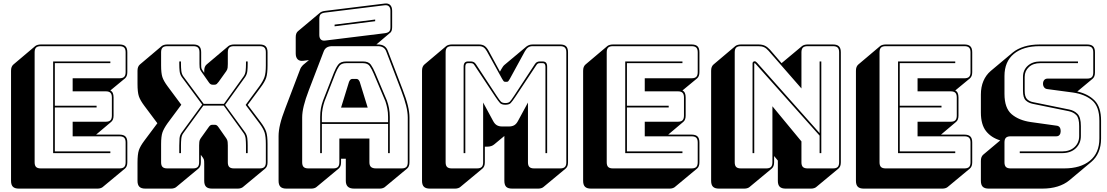

<svg xmlns="http://www.w3.org/2000/svg" viewBox="-20 -992 6521 1131"><path d="M555 119H91Q67 119 56 108Q45 97 45 73V-575Q45 -588 48.5 -597Q52 -606 59 -612L188 -721Q193 -725 201.5 -727.5Q210 -730 220 -730H684Q708 -730 719 -719Q730 -708 730 -684V-567Q730 -554 726.5 -545Q723 -536 716 -530L630 -459Q640 -454 644.5 -444Q649 -434 649 -418V-311Q649 -298 645.5 -289Q642 -280 635 -274L546 -199H684Q708 -199 719 -188Q730 -177 730 -153V-36Q730 -23 726.5 -14Q723 -5 716 1L586 109Q582 113 573.5 116Q565 119 555 119ZM684 0Q703 0 711.5 -8.5Q720 -17 720 -36V-153Q720 -172 711.5 -180.5Q703 -189 684 -189H408V-275H603Q622 -275 630.5 -283.5Q639 -292 639 -311V-418Q639 -437 630.5 -445.5Q622 -454 603 -454H408V-531H684Q703 -531 711.5 -539.5Q720 -548 720 -567V-684Q720 -703 711.5 -711.5Q703 -720 684 -720H220Q201 -720 192.5 -711.5Q184 -703 184 -684V-36Q184 -17 192.5 -8.5Q201 0 220 0ZM630 -100V-90H293V-630H630V-620H303V-369H549V-359H303V-100Z M1046 -135V-90H1036V-135Q1036 -157 1037.5 -176.5Q1039 -196 1051 -212L1171 -376L1051 -538Q1040 -554 1038 -573.5Q1036 -593 1036 -615V-630H1046V-615Q1046 -594 1048 -575Q1050 -556 1060 -542L1180 -380H1299L1415 -542Q1425 -556 1427 -575Q1429 -594 1429 -615V-630H1439V-615Q1439 -593 1437 -573.5Q1435 -554 1424 -538L1306 -374L1424 -212Q1435 -196 1437 -176.5Q1439 -157 1439 -135V-90H1429V-135Q1429 -156 1427 -175Q1425 -194 1415 -208L1298 -370H1178L1060 -208Q1050 -195 1048 -175.5Q1046 -156 1046 -135ZM1153 -36V-135Q1153 -145 1154 -156Q1155 -167 1162 -177L1207 -240Q1213 -249 1218 -253Q1223 -257 1231 -257H1245Q1253 -257 1258 -253Q1263 -249 1269 -240L1313 -177Q1320 -167 1321 -156Q1322 -145 1322 -135V-36Q1322 -17 1330.5 -8.5Q1339 0 1358 0H1510Q1529 0 1537.5 -8.5Q1546 -17 1546 -36V-143Q1546 -189 1538.5 -212Q1531 -235 1508 -266L1427 -374L1508 -484Q1530 -515 1538 -538Q1546 -561 1546 -607V-684Q1546 -703 1537.5 -711.5Q1529 -720 1510 -720H1358Q1339 -720 1330.5 -711.5Q1322 -703 1322 -684V-615Q1322 -605 1321 -594Q1320 -583 1313 -573L1268 -510Q1262 -502 1257 -497.5Q1252 -493 1244 -493H1232Q1224 -493 1218.5 -497.5Q1213 -502 1208 -510L1164 -573Q1157 -583 1156 -594Q1155 -605 1155 -615V-684Q1155 -703 1146.5 -711.5Q1138 -720 1119 -720H965Q946 -720 937.5 -711.5Q929 -703 929 -684V-607Q929 -561 936.5 -538Q944 -515 967 -484L1048 -375L967 -266Q945 -235 937 -212Q929 -189 929 -143V-36Q929 -17 937.5 -8.5Q946 0 965 0H1117Q1136 0 1144.5 -8.5Q1153 -17 1153 -36ZM1149 1 1019 109Q1015 113 1006.5 116Q998 119 988 119H836Q812 119 801 108Q790 97 790 73V-34Q790 -83 798 -107Q806 -131 830 -163L907 -266L830 -369Q806 -401 798 -425Q790 -449 790 -498V-575Q790 -588 793.5 -597Q797 -606 804 -612L933 -721Q938 -725 946.5 -727.5Q955 -730 965 -730H1119Q1143 -730 1154 -719Q1165 -708 1165 -684V-615Q1165 -606 1165.5 -596.5Q1166 -587 1172 -579L1183 -563V-575Q1183 -588 1186.5 -597Q1190 -606 1197 -612L1326 -721Q1331 -725 1339.5 -727.5Q1348 -730 1358 -730H1510Q1534 -730 1545 -719Q1556 -708 1556 -684V-607Q1556 -558 1548 -534Q1540 -510 1516 -478L1439 -374L1516 -272Q1540 -240 1548 -216Q1556 -192 1556 -143V-36Q1556 -23 1552.5 -14Q1549 -5 1542 1L1412 109Q1408 113 1399.5 116Q1391 119 1381 119H1229Q1205 119 1194 108Q1183 97 1183 73V-26Q1183 -35 1182.5 -44Q1182 -53 1176 -62L1163 -80V-36Q1163 -23 1159.5 -14Q1156 -5 1149 1Z M2244 -796Q2263 -798 2271.5 -805.5Q2280 -813 2280 -832V-928Q2280 -945 2271.5 -954Q2263 -963 2246 -961L1897 -918Q1878 -916 1869.5 -908.5Q1861 -901 1861 -882V-786Q1861 -769 1869.5 -760Q1878 -751 1895 -753ZM1951 -847 2190 -877V-867L1951 -837ZM1876 -303V-272H2266V-303Q2266 -330 2261.5 -353Q2257 -376 2250 -396L2181 -559Q2170 -585 2158 -602.5Q2146 -620 2118 -620H2020Q1990 -620 1978 -602.5Q1966 -585 1956 -560L1892 -396Q1885 -376 1880.5 -353Q1876 -330 1876 -303ZM2036 -510Q2040 -519 2044.5 -523Q2049 -527 2055 -527H2080Q2086 -527 2090.5 -523Q2095 -519 2099 -510L2146 -358H1989ZM2266 -90V-262H1876V-90H1866V-303Q1866 -331 1870.5 -354.5Q1875 -378 1883 -400L1947 -564Q1958 -592 1972 -611Q1986 -630 2020 -630H2118Q2151 -630 2164.5 -611Q2178 -592 2190 -563L2259 -400Q2267 -378 2271.5 -354.5Q2276 -331 2276 -303V-90ZM1979 -36V-176H2156V-36Q2156 -17 2165.5 -8.5Q2175 0 2195 0H2346Q2365 0 2373.5 -8.5Q2382 -17 2382 -36V-300Q2382 -330 2372.5 -369Q2363 -408 2343 -460L2256 -687Q2250 -704 2237.5 -712Q2225 -720 2206 -720H1937Q1917 -720 1904.5 -712Q1892 -704 1886 -687L1799 -460Q1779 -408 1769.5 -369Q1760 -330 1760 -300V-36Q1760 -17 1768.5 -8.5Q1777 0 1796 0H1943Q1962 0 1970.5 -8.5Q1979 -17 1979 -36ZM1845 109Q1841 113 1832.5 116Q1824 119 1814 119H1667Q1643 119 1632 108Q1621 97 1621 73V-191Q1621 -222 1630.5 -261.5Q1640 -301 1661 -355L1747 -581Q1750 -590 1754.5 -596.5Q1759 -603 1764 -608L1765 -609L1800 -638L1767 -634Q1745 -631 1733.5 -642.5Q1722 -654 1722 -677V-773Q1722 -786 1725.5 -794.5Q1729 -803 1735 -808L1865 -917Q1869 -921 1877.5 -924Q1886 -927 1896 -928L2245 -971Q2267 -974 2278.5 -962.5Q2290 -951 2290 -928V-832Q2290 -819 2286.5 -810Q2283 -801 2276 -797L2197 -730H2206Q2229 -730 2243.5 -720.5Q2258 -711 2265 -691L2352 -464Q2373 -410 2382.5 -370.5Q2392 -331 2392 -300V-36Q2392 -23 2388.5 -14Q2385 -5 2378 1L2248 109Q2244 113 2235.5 116Q2227 119 2217 119H2066Q2041 119 2029 107.5Q2017 96 2017 73V-57H1989V-36Q1989 -23 1985.5 -14Q1982 -5 1975 1Z M2957 -385Q2975 -385 2983 -393Q2991 -401 3008 -427L3130 -613Q3136 -623 3143.5 -626.5Q3151 -630 3159 -630H3176Q3190 -630 3196.5 -622.5Q3203 -615 3203 -599V-90H3193V-599Q3193 -607 3189.5 -613.5Q3186 -620 3176 -620H3161Q3154 -620 3149 -618Q3144 -616 3138 -606L3016 -422Q2998 -395 2988.5 -385Q2979 -375 2957 -375Q2935 -375 2925.5 -385Q2916 -395 2898 -422L2776 -606Q2770 -616 2764.5 -618Q2759 -620 2752 -620H2737Q2727 -620 2724 -613.5Q2721 -607 2721 -599V-90H2711V-599Q2711 -615 2717.5 -622.5Q2724 -630 2737 -630H2754Q2762 -630 2770 -626.5Q2778 -623 2784 -613L2906 -427Q2923 -401 2931 -393Q2939 -385 2957 -385ZM2790 0Q2809 0 2817.5 -8.5Q2826 -17 2826 -36V-388L2885 -279Q2894 -262 2906.5 -254.5Q2919 -247 2938 -247H2978Q2997 -247 3009.5 -254.5Q3022 -262 3031 -279L3090 -388V-36Q3090 -17 3098.5 -8.5Q3107 0 3126 0H3280Q3299 0 3307.5 -8.5Q3316 -17 3316 -36V-684Q3316 -703 3307.5 -711.5Q3299 -720 3280 -720H3118Q3102 -720 3091.5 -713Q3081 -706 3072 -690L2983 -527Q2978 -518 2974.5 -514Q2971 -510 2965 -510H2956Q2950 -510 2946.5 -514Q2943 -518 2938 -527L2848 -690Q2839 -706 2828.5 -713Q2818 -720 2802 -720H2641Q2622 -720 2613.5 -711.5Q2605 -703 2605 -684V-36Q2605 -17 2613.5 -8.5Q2622 0 2641 0ZM2822 1 2692 109Q2688 113 2679.5 116Q2671 119 2661 119H2512Q2488 119 2477 108Q2466 97 2466 73V-575Q2466 -588 2469.5 -597Q2473 -606 2480 -612L2609 -721Q2614 -725 2622.5 -727.5Q2631 -730 2641 -730H2802Q2821 -730 2833.5 -722Q2846 -714 2857 -695L2925 -570L2934 -586Q2938 -593 2942.5 -599.5Q2947 -606 2952 -610L3081 -718Q3089 -724 3097.5 -727Q3106 -730 3118 -730H3280Q3304 -730 3315 -719Q3326 -708 3326 -684V-36Q3326 -23 3322.5 -14Q3319 -5 3312 1L3182 109Q3178 113 3169.5 116Q3161 119 3151 119H2997Q2972 119 2961.5 108Q2951 97 2951 73V-191L2892 -142Q2884 -135 2873.5 -131.5Q2863 -128 2849 -128H2836V-36Q2836 -23 2832.5 -14Q2829 -5 2822 1Z M3925 119H3461Q3437 119 3426 108Q3415 97 3415 73V-575Q3415 -588 3418.5 -597Q3422 -606 3429 -612L3558 -721Q3563 -725 3571.5 -727.5Q3580 -730 3590 -730H4054Q4078 -730 4089 -719Q4100 -708 4100 -684V-567Q4100 -554 4096.5 -545Q4093 -536 4086 -530L4000 -459Q4010 -454 4014.5 -444Q4019 -434 4019 -418V-311Q4019 -298 4015.5 -289Q4012 -280 4005 -274L3916 -199H4054Q4078 -199 4089 -188Q4100 -177 4100 -153V-36Q4100 -23 4096.5 -14Q4093 -5 4086 1L3956 109Q3952 113 3943.5 116Q3935 119 3925 119ZM4054 0Q4073 0 4081.5 -8.5Q4090 -17 4090 -36V-153Q4090 -172 4081.5 -180.5Q4073 -189 4054 -189H3778V-275H3973Q3992 -275 4000.5 -283.5Q4009 -292 4009 -311V-418Q4009 -437 4000.5 -445.5Q3992 -454 3973 -454H3778V-531H4054Q4073 -531 4081.5 -539.5Q4090 -548 4090 -567V-684Q4090 -703 4081.5 -711.5Q4073 -720 4054 -720H3590Q3571 -720 3562.5 -711.5Q3554 -703 3554 -684V-36Q3554 -17 3562.5 -8.5Q3571 0 3590 0ZM4000 -100V-90H3663V-630H4000V-620H3673V-369H3919V-359H3673V-100Z M4440 -622 4808 -208V-630H4818V-90H4808V-193L4430 -617Q4429 -618 4427.5 -619Q4426 -620 4425 -620Q4424 -620 4423.5 -619Q4423 -618 4423 -617V-90H4413V-619Q4413 -625 4417 -628Q4421 -631 4425 -631Q4429 -631 4432 -629Q4435 -627 4440 -622ZM4494 0Q4513 0 4521.5 -8.5Q4530 -17 4530 -36V-366L4701 -159V-36Q4701 -17 4709.5 -8.5Q4718 0 4737 0H4887Q4906 0 4914.5 -8.5Q4923 -17 4923 -36V-684Q4923 -703 4914.5 -711.5Q4906 -720 4887 -720H4737Q4718 -720 4709.5 -711.5Q4701 -703 4701 -684V-471L4507 -693Q4494 -708 4480.5 -714Q4467 -720 4448 -720H4344Q4325 -720 4316.5 -711.5Q4308 -703 4308 -684V-36Q4308 -17 4316.5 -8.5Q4325 0 4344 0ZM4526 1 4396 109Q4392 113 4383.5 116Q4375 119 4365 119H4215Q4191 119 4180 108Q4169 97 4169 73V-575Q4169 -588 4172.5 -597Q4176 -606 4183 -612L4312 -721Q4317 -725 4325.5 -727.5Q4334 -730 4344 -730H4448Q4470 -730 4485 -723Q4500 -716 4515 -700L4584 -620L4705 -721Q4710 -725 4718.5 -727.5Q4727 -730 4737 -730H4887Q4911 -730 4922 -719Q4933 -708 4933 -684V-36Q4933 -23 4929.5 -14Q4926 -5 4919 1L4789 109Q4785 113 4776.5 116Q4768 119 4758 119H4608Q4584 119 4573 108Q4562 97 4562 73V-46L4540 -73V-36Q4540 -23 4536.5 -14Q4533 -5 4526 1Z M5532 119H5068Q5044 119 5033 108Q5022 97 5022 73V-575Q5022 -588 5025.5 -597Q5029 -606 5036 -612L5165 -721Q5170 -725 5178.5 -727.5Q5187 -730 5197 -730H5661Q5685 -730 5696 -719Q5707 -708 5707 -684V-567Q5707 -554 5703.5 -545Q5700 -536 5693 -530L5607 -459Q5617 -454 5621.5 -444Q5626 -434 5626 -418V-311Q5626 -298 5622.5 -289Q5619 -280 5612 -274L5523 -199H5661Q5685 -199 5696 -188Q5707 -177 5707 -153V-36Q5707 -23 5703.5 -14Q5700 -5 5693 1L5563 109Q5559 113 5550.5 116Q5542 119 5532 119ZM5661 0Q5680 0 5688.5 -8.5Q5697 -17 5697 -36V-153Q5697 -172 5688.5 -180.5Q5680 -189 5661 -189H5385V-275H5580Q5599 -275 5607.5 -283.5Q5616 -292 5616 -311V-418Q5616 -437 5607.5 -445.5Q5599 -454 5580 -454H5385V-531H5661Q5680 -531 5688.5 -539.5Q5697 -548 5697 -567V-684Q5697 -703 5688.5 -711.5Q5680 -720 5661 -720H5197Q5178 -720 5169.5 -711.5Q5161 -703 5161 -684V-36Q5161 -17 5169.5 -8.5Q5178 0 5197 0ZM5607 -100V-90H5270V-630H5607V-620H5280V-369H5526V-359H5280V-100Z M5804 119Q5780 119 5769 108Q5758 97 5758 73V-44Q5758 -57 5761.5 -66Q5765 -75 5772 -81L5872 -165Q5819 -181 5788.5 -219.5Q5758 -258 5758 -330V-435Q5758 -480 5773 -515Q5788 -550 5816 -574L5946 -683Q5973 -705 6013 -717.5Q6053 -730 6104 -730H6384Q6408 -730 6419 -719Q6430 -708 6430 -684V-565Q6430 -552 6426.5 -543Q6423 -534 6416 -528L6326 -453Q6389 -439 6427.5 -400.5Q6466 -362 6466 -281V-176Q6466 -131 6451 -96Q6436 -61 6407 -37L6278 71Q6250 94 6210 106.5Q6170 119 6120 119ZM6249 0Q6345 0 6400.5 -45.5Q6456 -91 6456 -176V-281Q6456 -365 6413 -401Q6370 -437 6300 -447L6151 -467Q6138 -468 6131 -477Q6124 -486 6124 -499Q6124 -512 6131 -520.5Q6138 -529 6151 -529H6384Q6403 -529 6411.5 -537.5Q6420 -546 6420 -565V-684Q6420 -703 6411.5 -711.5Q6403 -720 6384 -720H6104Q6007 -720 5952 -674.5Q5897 -629 5897 -544V-439Q5897 -355 5939.5 -319Q5982 -283 6052 -273L6202 -252Q6215 -251 6221.5 -243Q6228 -235 6228 -218Q6228 -206 6221.5 -197.5Q6215 -189 6202 -189H5933Q5914 -189 5905.5 -180.5Q5897 -172 5897 -153V-36Q5897 -17 5905.5 -8.5Q5914 0 5933 0ZM6330 -630V-620H6108Q6066 -620 6041 -597Q6016 -574 6016 -539V-457Q6016 -422 6030 -408Q6044 -394 6067 -390L6278 -347Q6308 -341 6327.5 -321Q6347 -301 6347 -249V-191Q6347 -147 6317 -118.5Q6287 -90 6236 -90H5987V-100H6236Q6282 -100 6309.5 -125.5Q6337 -151 6337 -191V-249Q6337 -296 6320.5 -313.5Q6304 -331 6276 -337L6065 -380Q6039 -385 6022.5 -400.5Q6006 -416 6006 -457V-539Q6006 -579 6034 -604.5Q6062 -630 6108 -630Z"/></svg>

Font: Bungee Shade
Style: Regular
Weight: 400
Designer: David Jonathan Ross
Foundry: David Jonathan Ross
Version: Version 1.000;PS 1.0;hotconv 1.0.72;makeotf.lib2.5.5900